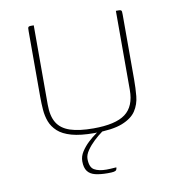

<svg xmlns="http://www.w3.org/2000/svg" viewBox="-74 -527 702 762"><g transform="rotate(-10 277.5 -145.5)"><path d="M467 -178Q467 -145 464 -112.5Q461 -80 444 -54Q427 -28 387.5 -12.5Q348 3 275 3Q219 3 183.5 -7Q148 -17 128.5 -35Q109 -53 100.5 -75.5Q92 -98 90 -124Q88 -150 88 -176V-440Q88 -448 88.5 -452.5Q89 -457 92 -458.5Q95 -460 100 -460H112V-140Q112 -94 128.5 -67Q145 -40 181 -28Q217 -16 275 -16Q364 -16 403.5 -45.5Q443 -75 443 -141V-460H454Q460 -460 463 -458.5Q466 -457 466.5 -452.5Q467 -448 467 -440ZM300 169Q270 169 249.5 164Q229 159 218.5 145Q208 131 208 105Q208 85 220 66.5Q232 48 248.5 32.5Q265 17 281.5 5.5Q298 -6 307 -11H328Q321 -8 305 3.5Q289 15 272 31Q255 47 242.5 65Q230 83 230 99Q230 133 248 143.5Q266 154 297 154Q305 154 313.5 153.5Q322 153 328.5 152.5Q335 152 337 152Q337 158 334.5 162Q332 166 324.5 167.5Q317 169 300 169Z"/></g></svg>

Font: Genos Thin Thin
Style: Regular
Weight: 250
Version: Version 1.010